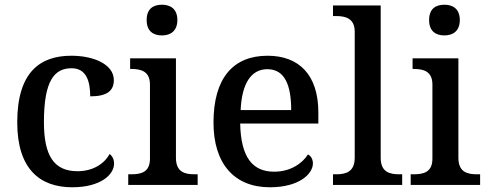

<svg xmlns="http://www.w3.org/2000/svg" viewBox="-20 -783 2067 813"><path d="M286 10C405 10 463 -43 463 -90C463 -108 456 -122 444 -131C421 -88 372 -58 308 -58C207 -58 166 -126 166 -266C166 -443 211 -494 283 -494C345 -494 362 -440 362 -375C434 -375 462 -399 462 -444C462 -510 378 -547 282 -547C152 -547 53 -480 53 -265C53 -67 149 10 286 10Z M666 -633C701 -633 731 -651 731 -698C731 -746 701 -763 666 -763C629 -763 601 -746 601 -698C601 -651 629 -633 666 -633ZM523 0H817V-45H804C763 -45 725 -54 725 -115V-536H531V-491H536C576 -491 615 -482 615 -425V-111C615 -53 576 -45 536 -45H523Z M1123 10C1247 10 1305 -47 1305 -91C1305 -110 1295 -124 1284 -129C1260 -91 1210 -56 1141 -56C1049 -56 1000 -117 997 -260H1328V-307C1328 -466 1246 -547 1113 -547C967 -547 884 -452 884 -264C884 -91 971 10 1123 10ZM999 -317C1004 -429 1043 -490 1112 -490C1186 -490 1213 -422 1213 -317Z M1390 0H1683V-45H1671C1630 -45 1592 -54 1592 -115V-760H1390V-715H1403C1442 -715 1482 -706 1482 -649V-115C1482 -54 1443 -45 1403 -45H1390Z M1862 -633C1897 -633 1927 -651 1927 -698C1927 -746 1897 -763 1862 -763C1825 -763 1797 -746 1797 -698C1797 -651 1825 -633 1862 -633ZM1719 0H2013V-45H2000C1959 -45 1921 -54 1921 -115V-536H1727V-491H1732C1772 -491 1811 -482 1811 -425V-111C1811 -53 1772 -45 1732 -45H1719Z"/></svg>

Font: Noto Serif Thai Medium
Style: Regular
Weight: 500
Designer: Monotype Design Team
Foundry: Monotype Imaging Inc.
Version: Version 1.901;PS 001.901;hotconv 1.0.88;makeotf.lib2.5.64775